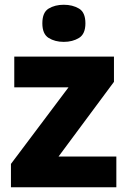

<svg xmlns="http://www.w3.org/2000/svg" viewBox="-20 -787 537 807"><path d="M469 0H26V-98L268 -420H40V-549H459V-443L226 -129H469ZM248 -767Q285 -767 312 -751Q339 -735 339 -689Q339 -644 312 -627.5Q285 -611 248 -611Q211 -611 184.5 -627.5Q158 -644 158 -689Q158 -735 184.5 -751Q211 -767 248 -767Z"/></svg>

Font: Noto Sans Sinhala ExtraBold
Style: Regular
Weight: 800
Designer: Jelle Bosma - Monotype Design Team
Foundry: Monotype Imaging Inc.
Version: Version 2.006; ttfautohint (v1.8.4.7-5d5b)